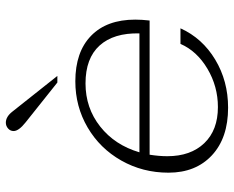

<svg xmlns="http://www.w3.org/2000/svg" viewBox="-90 -682 782 641"><g transform="rotate(-90 300.5 -361.0)"><path d="M556 -300Q556 -278 553 -252H105Q100 -220 100 -193Q100 -115 143.5 -69.5Q187 -24 264 -24Q333 -24 392 -59Q451 -94 475 -149H527Q494 -76 422.5 -33Q351 10 262 10Q161 10 103 -44Q45 -98 45 -189Q45 -275 85.5 -346.5Q126 -418 196 -459Q266 -500 350 -500Q448 -500 502 -447.5Q556 -395 556 -300ZM510 -286Q512 -372 469.5 -419Q427 -466 343 -466Q261 -466 199 -417Q137 -368 113 -286ZM213 -666Q184 -689 184 -706Q184 -717 192.5 -724.5Q201 -732 212 -732Q232 -732 249 -710L368 -560H346Z"/></g></svg>

Font: Fahkwang ExtraLight
Style: Italic
Weight: 275
Italic angle: -10°
Designer: Suppakit Chalermlarp | Katatrad Co.,Ltd.
Foundry: Cadson Demak Co.,Ltd.
Version: Version 1.000; ttfautohint (v1.6)